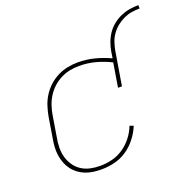

<svg xmlns="http://www.w3.org/2000/svg" viewBox="-126 -830 964 964"><g transform="rotate(-20 356.0 -348.0)"><path d="M257 8Q235 8 213 5Q191 2 171 -6Q151 -14 134.5 -26.5Q118 -39 105.5 -56Q93 -73 85.5 -93Q78 -113 75 -134.5Q72 -156 73.5 -178.5Q75 -201 79 -223L97 -333Q102 -360 110.5 -386.5Q119 -413 134.5 -437.5Q150 -462 172 -482Q194 -502 219.5 -514.5Q245 -527 272 -532.5Q299 -538 327 -538Q373 -538 416 -527Q459 -516 499 -497L504 -530Q508 -554 516.5 -577.5Q525 -601 539 -622Q553 -643 573.5 -659.5Q594 -676 617 -686Q640 -696 664 -700Q688 -704 712 -704V-686Q690 -686 668.5 -682.5Q647 -679 626.5 -669.5Q606 -660 588 -645.5Q570 -631 556.5 -612Q543 -593 536 -572Q529 -551 525 -530L495 -349H474L495 -477Q457 -496 415 -507.5Q373 -519 327 -519Q302 -519 277 -514Q252 -509 228.5 -497Q205 -485 185.5 -467Q166 -449 152 -426.5Q138 -404 130 -379.5Q122 -355 118 -330L100 -220Q95 -194 94.5 -167Q94 -140 101 -115.5Q108 -91 122.5 -70Q137 -49 158 -35.5Q179 -22 204.5 -16.5Q230 -11 257 -11Q289 -11 321 -19Q353 -27 381 -46Q409 -65 430 -92Q451 -119 463 -150L483 -143Q469 -109 446 -79.5Q423 -50 392.5 -29.5Q362 -9 327 -0.5Q292 8 257 8Z"/></g></svg>

Font: Iosevka Slab Thin Extended
Style: Italic
Weight: 100
Width: 7
Italic angle: -9°
Monospace: yes
Designer: Belleve Invis
Foundry: Belleve Invis
Version: Version 11.1.0; ttfautohint (v1.8.3)